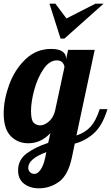

<svg xmlns="http://www.w3.org/2000/svg" viewBox="-33 -770 602 1040"><path d="M235 -750 295 -561H316L528 -750H484L327 -670L267 -750ZM97 225C118.3 241.7 145 250 177 250C218.3 250 255.3 237.8 288 213.5C320.7 189.2 343.7 144.7 357 80L372 8C410.7 -2 445.3 -20.8 476 -48.5C506.7 -76.2 531 -119.7 549 -179H507C493.7 -137 477.3 -105.3 458 -84C438.7 -62.7 413 -46.7 381 -36L480 -500H336L325 -448V-454C325 -469.3 318.3 -481.7 305 -491C291.7 -500.3 271.3 -505 244 -505C190 -505 143.5 -486.2 104.5 -448.5C65.5 -410.8 36.2 -364.8 16.5 -310.5C-3.2 -256.2 -13 -204.3 -13 -155C-13 -99.7 -0.3 -59 25 -33C50.3 -7 82 6 120 6C166 6 206 -12.3 240 -49L228 4C180.7 19.3 141.7 38.5 111 61.5C80.3 84.5 65 115 65 153C65 184.3 75.7 208.3 97 225ZM232 -112C216 -98 200.3 -91 185 -91C171 -91 159.2 -95.7 149.5 -105C139.8 -114.3 135 -135.7 135 -169C135 -202.3 141 -240.8 153 -284.5C165 -328.2 181.7 -365.5 203 -396.5C224.3 -427.5 248.3 -443 275 -443C289 -443 299.3 -438.8 306 -430.5C312.7 -422.2 316 -414 316 -406L265 -169C259 -145 248 -126 232 -112ZM187 149C176.3 164.3 165.3 172 154 172C143.3 172 135 168.7 129 162C123 155.3 120 147.7 120 139C120 106.3 152.7 78 218 54L212 83C206 111.7 197.7 133.7 187 149Z"/></svg>

Font: DonutKreme
Style: Regular
Weight: 400
Designer: Impallari Type
Foundry: Impallari Type
Version: Version 2.100